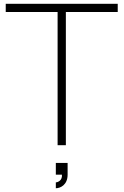

<svg xmlns="http://www.w3.org/2000/svg" viewBox="-20 -770 655 1018"><path d="M10.4 -750V-706.2H285.4V0H329.2V-706.2H604.2V-750ZM276 156.2H308.3C311.5 186.5 286.5 196.9 276 196.9V228.1C301 228.1 338.5 209.4 338.5 156.2V93.8H276Z"/></svg>

Font: Manrope3 Thin
Style: Regular
Weight: 100
Width: 4
Designer: Mikhail Sharanda
Foundry: Mikhail Sharanda
Version: Version 3.000;PS 003.000;hotconv 1.0.88;makeotf.lib2.5.64775